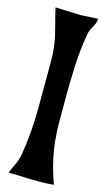

<svg xmlns="http://www.w3.org/2000/svg" viewBox="-112 -741 433 780"><g transform="rotate(15 105.0 -350.5)"><path d="M126 -697 199 -701Q199 -684 187.5 -665Q176 -646 173 -629Q161 -562 158 -493Q155 -424 155 -356Q155 -302 155 -259.5Q155 -217 159 -177Q163 -137 172.5 -95.5Q182 -54 200 -3Q168 0 138 0Q106 0 74 -1.5Q42 -3 10 -3Q18 -25 28 -45Q38 -65 42 -88Q58 -185 58.5 -284.5Q59 -384 59 -482Q59 -518 55.5 -544.5Q52 -571 46.5 -595Q41 -619 34 -644Q27 -669 20 -701Z"/></g></svg>

Font: Fette Mikado
Style: Regular
Weight: 400
Designer: Peter Wiegel
Foundry: Peter Wiegel
Version: Version 1.000